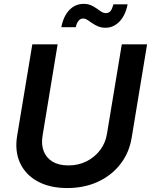

<svg xmlns="http://www.w3.org/2000/svg" viewBox="-20 -955 775 986"><path d="M325.7 10.7Q235.4 10.7 172.9 -23.7Q110.4 -58.1 82.8 -118.7Q55.2 -179.2 67.9 -256.8L146 -727.5H275.9L198.7 -258.8Q190.9 -212.9 204.6 -178.2Q218.3 -143.6 250.5 -124.5Q282.7 -105.5 331.1 -105.5Q382.8 -105.5 424.8 -126.7Q466.8 -147.9 494.4 -184.6Q522 -221.2 529.3 -267.6L605.5 -727.5H735.4L656.2 -248Q643.6 -170.4 598.1 -112.1Q552.7 -53.7 482.7 -21.5Q412.6 10.7 325.7 10.7ZM522 -812.5Q500.5 -812.5 483.6 -819.6Q466.8 -826.7 453.4 -836.2Q439.9 -845.7 428.7 -852.8Q417.5 -859.9 406.2 -859.9Q391.6 -859.9 382.1 -846.7Q372.6 -833.5 369.1 -815.4H294.9Q305.7 -871.6 335.9 -903.3Q366.2 -935.1 409.2 -935.1Q431.2 -935.1 447.3 -928Q463.4 -920.9 476.1 -911.6Q488.8 -902.3 500.2 -895Q511.7 -887.7 523.9 -887.7Q539.6 -887.7 548.1 -898.9Q556.6 -910.2 562.5 -932.6H635.3Q624 -875.5 593.3 -844Q562.5 -812.5 522 -812.5Z"/></svg>

Font: Inter 17pt SemiBold
Style: Italic
Weight: 600
Italic angle: -9.3988°
Version: Version 4.001;git-66647c0bb